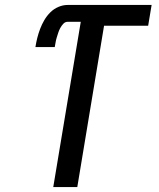

<svg xmlns="http://www.w3.org/2000/svg" viewBox="-20 -755 640 775"><path d="M195 0 306 -667H253Q243 -667 235.5 -659Q228 -651 223 -641.5Q218 -632 215 -622.5Q212 -613 209 -603.5Q206 -594 204.5 -584.5Q203 -575 201 -565H123Q126 -584 130.5 -602Q135 -620 142 -638.5Q149 -657 159 -674Q169 -691 183 -705Q197 -719 215.5 -727Q234 -735 253 -735H592L578 -651H400L292 0Z"/></svg>

Font: Iosevka Curly Medium Extended
Style: Italic
Weight: 500
Width: 7
Italic angle: -9°
Monospace: yes
Designer: Belleve Invis
Foundry: Belleve Invis
Version: Version 11.1.0; ttfautohint (v1.8.3)